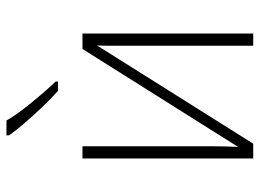

<svg xmlns="http://www.w3.org/2000/svg" viewBox="-125 -681 806 596"><g transform="rotate(-90 278.0 -383.0)"><path d="M122 -530V-133Q122 -110 121.5 -90Q121 -70 120 -47L424 -530H472V0H434V-404Q434 -425 434 -444Q434 -463 435 -485L130 0H84V-530ZM202 -766Q214 -744 235.5 -716Q257 -688 280.5 -660.5Q304 -633 323 -613V-606H294Q270 -627 244 -654.5Q218 -682 194.5 -709Q171 -736 156 -758V-766Z"/></g></svg>

Font: Noto Sans Disp ExtLt
Style: Regular
Weight: 200
Designer: Monotype Design Team
Foundry: Monotype Imaging Inc.
Version: Version 2.000;GOOG;noto-source:20170915:90ef993387c0